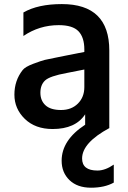

<svg xmlns="http://www.w3.org/2000/svg" viewBox="-20 -584 612 917"><path d="M87.9 -249Q99.6 -264.6 138.7 -279.3Q177.7 -293.9 193.8 -297.9Q210 -301.8 245.6 -308.6Q281.2 -315.4 289.1 -317.4L382.8 -335.9V-347.7Q382.8 -405.3 355 -434.6Q327.1 -463.9 260.7 -463.9Q168 -463.9 91.8 -412.1V-524.4Q161.1 -564.5 275.4 -564.5Q502 -564.5 502 -342.8V26.4L502.9 27.3Q372.1 97.7 372.1 172.9Q372.1 230.5 445.3 230.5Q482.4 230.5 523.4 202.1V288.1Q479.5 312.5 414.6 312.5Q349.6 312.5 312 276.4Q274.4 240.2 274.4 183.6Q274.4 85 386.7 11.7V-38.1Q340.8 32.2 231.4 32.2Q148.4 32.2 98.6 -16.1Q48.8 -64.5 48.8 -131.8Q48.8 -199.2 87.9 -249ZM382.8 -168V-252L298.8 -235.4Q217.8 -220.7 195.3 -199.7Q172.9 -178.7 172.9 -141.1Q172.9 -103.5 197.3 -81.1Q221.7 -58.6 271.5 -58.6Q321.3 -58.6 352.1 -89.4Q382.8 -120.1 382.8 -168Z"/></svg>

Font: GenEi M Gothic v2 Medium
Style: Regular
Weight: 500
Version: Version 2.0